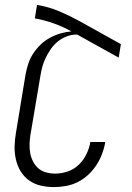

<svg xmlns="http://www.w3.org/2000/svg" viewBox="-20 -755 540 783"><path d="M200 8Q173 8 146.5 2Q120 -4 99 -19Q78 -34 64.5 -56Q51 -78 45 -104Q39 -130 39.5 -157.5Q40 -185 45 -213L84 -450Q88 -472 95 -494Q102 -516 115 -536Q128 -556 145 -572.5Q162 -589 183 -600.5Q204 -612 226 -618.5Q248 -625 271 -627Q237 -646 199.5 -659.5Q162 -673 122 -680L131 -735Q179 -727 221.5 -709Q264 -691 304 -669L473 -575L464 -520L295 -614H291Q272 -614 252 -606.5Q232 -599 215.5 -585.5Q199 -572 187 -554.5Q175 -537 166 -518.5Q157 -500 152 -480.5Q147 -461 144 -441L104 -204Q101 -185 100.5 -166Q100 -147 103.5 -129Q107 -111 115.5 -95Q124 -79 137 -68Q150 -57 168 -52Q186 -47 205 -47Q230 -47 255.5 -55.5Q281 -64 300.5 -82.5Q320 -101 332 -125.5Q344 -150 348 -174V-176H409V-174Q405 -150 396 -126.5Q387 -103 373 -81.5Q359 -60 339.5 -42Q320 -24 297 -12.5Q274 -1 249 3.5Q224 8 200 8Z"/></svg>

Font: Iosevka Term Curly Light
Style: Italic
Weight: 300
Italic angle: -9°
Designer: Belleve Invis
Foundry: Belleve Invis
Version: Version 32.3.0